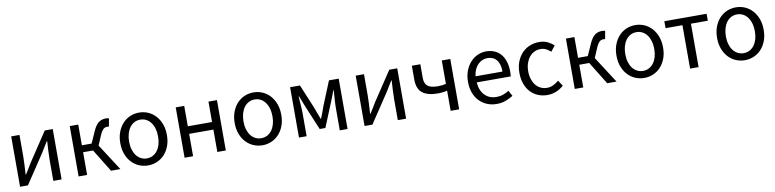

<svg xmlns="http://www.w3.org/2000/svg" viewBox="-12 -1155 7371 1825"><g transform="rotate(-10 3674.0 -243.0)"><path d="M82 0V-486H162V-284Q162 -245 159.5 -198.5Q157 -152 154 -105H158Q172 -128 190.5 -157Q209 -186 222 -209L406 -486H483V0H403V-202Q403 -241 405.5 -287.5Q408 -334 411 -382H407Q393 -359 374.5 -329.5Q356 -300 343 -278L158 0Z M647 0V-486H729V-286H823L871 -394Q885 -426 899 -446Q913 -466 929 -477.5Q945 -489 962 -493.5Q979 -498 999 -498Q1015 -498 1027 -493L1013 -416Q1008 -418 1005 -418Q1002 -418 997 -418Q987 -418 978.5 -415.5Q970 -413 961.5 -406Q953 -399 944 -386Q935 -373 926 -352L885 -256L1050 0H960L825 -219H729V0Z M1317 12Q1272 12 1231.5 -5Q1191 -22 1160 -54.5Q1129 -87 1110.5 -134.5Q1092 -182 1092 -242Q1092 -303 1110.5 -350.5Q1129 -398 1160 -431Q1191 -464 1231.5 -481Q1272 -498 1317 -498Q1362 -498 1402.5 -481Q1443 -464 1474 -431Q1505 -398 1523.5 -350.5Q1542 -303 1542 -242Q1542 -182 1523.5 -134.5Q1505 -87 1474 -54.5Q1443 -22 1402.5 -5Q1362 12 1317 12ZM1317 -56Q1348 -56 1374 -69.5Q1400 -83 1418.5 -107.5Q1437 -132 1447 -166Q1457 -200 1457 -242Q1457 -284 1447 -318.5Q1437 -353 1418.5 -378Q1400 -403 1374 -416.5Q1348 -430 1317 -430Q1286 -430 1260 -416.5Q1234 -403 1215.5 -378Q1197 -353 1187 -318.5Q1177 -284 1177 -242Q1177 -200 1187 -166Q1197 -132 1215.5 -107.5Q1234 -83 1260 -69.5Q1286 -56 1317 -56Z M1670 0V-486H1752V-289H1986V-486H2068V0H1986V-216H1752V0Z M2421 12Q2376 12 2335.5 -5Q2295 -22 2264 -54.5Q2233 -87 2214.5 -134.5Q2196 -182 2196 -242Q2196 -303 2214.5 -350.5Q2233 -398 2264 -431Q2295 -464 2335.5 -481Q2376 -498 2421 -498Q2466 -498 2506.5 -481Q2547 -464 2578 -431Q2609 -398 2627.5 -350.5Q2646 -303 2646 -242Q2646 -182 2627.5 -134.5Q2609 -87 2578 -54.5Q2547 -22 2506.5 -5Q2466 12 2421 12ZM2421 -56Q2452 -56 2478 -69.5Q2504 -83 2522.5 -107.5Q2541 -132 2551 -166Q2561 -200 2561 -242Q2561 -284 2551 -318.5Q2541 -353 2522.5 -378Q2504 -403 2478 -416.5Q2452 -430 2421 -430Q2390 -430 2364 -416.5Q2338 -403 2319.5 -378Q2301 -353 2291 -318.5Q2281 -284 2281 -242Q2281 -200 2291 -166Q2301 -132 2319.5 -107.5Q2338 -83 2364 -69.5Q2390 -56 2421 -56Z M2774 0V-486H2869L2964 -258Q2975 -228 2986 -198.5Q2997 -169 3008 -140H3012Q3023 -169 3034.5 -198.5Q3046 -228 3056 -258L3149 -486H3243V0H3168V-218Q3168 -234 3169 -255.5Q3170 -277 3171.5 -299.5Q3173 -322 3174.5 -344.5Q3176 -367 3178 -386H3174Q3163 -357 3151.5 -327.5Q3140 -298 3129 -271L3037 -46H2982L2888 -271Q2877 -298 2865.5 -327.5Q2854 -357 2843 -386H2839Q2840 -367 2841.5 -344.5Q2843 -322 2844.5 -299.5Q2846 -277 2847 -255.5Q2848 -234 2848 -218V0Z M3407 0V-486H3487V-284Q3487 -245 3484.5 -198.5Q3482 -152 3479 -105H3483Q3497 -128 3515.5 -157Q3534 -186 3547 -209L3731 -486H3808V0H3728V-202Q3728 -241 3730.5 -287.5Q3733 -334 3736 -382H3732Q3718 -359 3699.5 -329.5Q3681 -300 3668 -278L3483 0Z M4238 0V-194Q4225 -191 4214.5 -189.5Q4204 -188 4193.5 -186.5Q4183 -185 4171 -184.5Q4159 -184 4143 -184Q4050 -184 3999.5 -223Q3949 -262 3949 -353V-486H4031V-353Q4031 -299 4061.5 -275Q4092 -251 4159 -251Q4181 -251 4199 -253Q4217 -255 4238 -260V-486H4320V0Z M4681 12Q4632 12 4589.5 -5.5Q4547 -23 4515.5 -55.5Q4484 -88 4466 -135Q4448 -182 4448 -242Q4448 -302 4466.5 -349.5Q4485 -397 4515.5 -430Q4546 -463 4585 -480.5Q4624 -498 4666 -498Q4712 -498 4748.5 -482Q4785 -466 4809.5 -436Q4834 -406 4847 -364Q4860 -322 4860 -270Q4860 -257 4859.5 -244.5Q4859 -232 4857 -223H4529Q4534 -145 4577.5 -99.5Q4621 -54 4691 -54Q4726 -54 4755.5 -64.5Q4785 -75 4812 -92L4841 -38Q4809 -18 4770 -3Q4731 12 4681 12ZM4528 -282H4788Q4788 -356 4756.5 -394.5Q4725 -433 4668 -433Q4642 -433 4618.5 -423Q4595 -413 4576 -393.5Q4557 -374 4544.5 -346Q4532 -318 4528 -282Z M5172 12Q5124 12 5082 -5Q5040 -22 5009.5 -54.5Q4979 -87 4961.5 -134.5Q4944 -182 4944 -242Q4944 -303 4963 -350.5Q4982 -398 5014 -431Q5046 -464 5088.5 -481Q5131 -498 5178 -498Q5226 -498 5260 -481Q5294 -464 5320 -441L5278 -387Q5257 -406 5233.5 -418Q5210 -430 5181 -430Q5148 -430 5120 -416.5Q5092 -403 5072 -378Q5052 -353 5040.5 -318.5Q5029 -284 5029 -242Q5029 -200 5040 -166Q5051 -132 5070.5 -107.5Q5090 -83 5118 -69.5Q5146 -56 5179 -56Q5213 -56 5241.5 -70.5Q5270 -85 5293 -105L5329 -50Q5296 -21 5256 -4.5Q5216 12 5172 12Z M5436 0V-486H5518V-286H5612L5660 -394Q5674 -426 5688 -446Q5702 -466 5718 -477.5Q5734 -489 5751 -493.5Q5768 -498 5788 -498Q5804 -498 5816 -493L5802 -416Q5797 -418 5794 -418Q5791 -418 5786 -418Q5776 -418 5767.5 -415.5Q5759 -413 5750.5 -406Q5742 -399 5733 -386Q5724 -373 5715 -352L5674 -256L5839 0H5749L5614 -219H5518V0Z M6106 12Q6061 12 6020.5 -5Q5980 -22 5949 -54.5Q5918 -87 5899.5 -134.5Q5881 -182 5881 -242Q5881 -303 5899.5 -350.5Q5918 -398 5949 -431Q5980 -464 6020.5 -481Q6061 -498 6106 -498Q6151 -498 6191.5 -481Q6232 -464 6263 -431Q6294 -398 6312.5 -350.5Q6331 -303 6331 -242Q6331 -182 6312.5 -134.5Q6294 -87 6263 -54.5Q6232 -22 6191.5 -5Q6151 12 6106 12ZM6106 -56Q6137 -56 6163 -69.5Q6189 -83 6207.5 -107.5Q6226 -132 6236 -166Q6246 -200 6246 -242Q6246 -284 6236 -318.5Q6226 -353 6207.5 -378Q6189 -403 6163 -416.5Q6137 -430 6106 -430Q6075 -430 6049 -416.5Q6023 -403 6004.5 -378Q5986 -353 5976 -318.5Q5966 -284 5966 -242Q5966 -200 5976 -166Q5986 -132 6004.5 -107.5Q6023 -83 6049 -69.5Q6075 -56 6106 -56Z M6549 0V-419H6386V-486H6794V-419H6631V0Z M7077 12Q7032 12 6991.5 -5Q6951 -22 6920 -54.5Q6889 -87 6870.5 -134.5Q6852 -182 6852 -242Q6852 -303 6870.5 -350.5Q6889 -398 6920 -431Q6951 -464 6991.5 -481Q7032 -498 7077 -498Q7122 -498 7162.5 -481Q7203 -464 7234 -431Q7265 -398 7283.5 -350.5Q7302 -303 7302 -242Q7302 -182 7283.5 -134.5Q7265 -87 7234 -54.5Q7203 -22 7162.5 -5Q7122 12 7077 12ZM7077 -56Q7108 -56 7134 -69.5Q7160 -83 7178.5 -107.5Q7197 -132 7207 -166Q7217 -200 7217 -242Q7217 -284 7207 -318.5Q7197 -353 7178.5 -378Q7160 -403 7134 -416.5Q7108 -430 7077 -430Q7046 -430 7020 -416.5Q6994 -403 6975.5 -378Q6957 -353 6947 -318.5Q6937 -284 6937 -242Q6937 -200 6947 -166Q6957 -132 6975.5 -107.5Q6994 -83 7020 -69.5Q7046 -56 7077 -56Z"/></g></svg>

Font: Pinyin1712
Style: Regular
Weight: 400
Version: Version 1